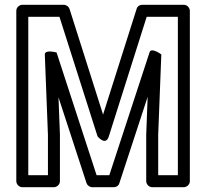

<svg xmlns="http://www.w3.org/2000/svg" viewBox="-20 -756 864 801"><path d="M228 -686 387 -187C387 -187 421 -145 434 -187L592 -686H722V-25H640V-194L653 -529C653 -529 611 -560 604 -538L436 -25H383L216 -537C216 -537 166 -551 167 -528L180 -193V-25H98V-686ZM270 -719C267 -728 257 -736 246 -736H73C62 -736 48 -726 48 -711V0C48 11 58 25 73 25H205C216 25 230 15 230 0V-195L224 -350L341 8C344 17 354 25 365 25H455C465 25 475 19 478 8L596 -352L590 -194V0C590 11 600 25 615 25H747C758 25 772 15 772 0V-711C772 -722 762 -736 747 -736H573C563 -736 553 -730 550 -719L410 -278Z"/></svg>

Font: Asimov
Style: NarOu
Weight: 500
Designer: Google
Version: Version 2.000980; 2014